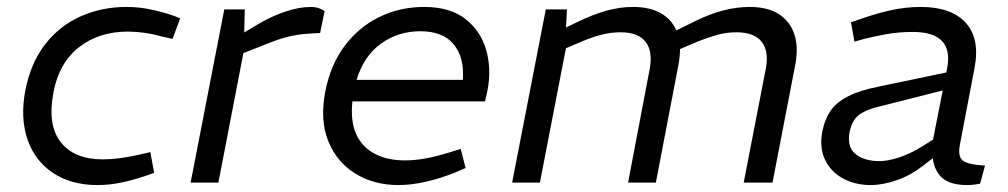

<svg xmlns="http://www.w3.org/2000/svg" viewBox="-20 -526 2904 553"><path d="M261 7Q185 7 132.5 -28Q80 -63 59 -125Q38 -187 53 -266Q69 -346 110.5 -399Q152 -452 212.5 -479Q273 -506 344 -506Q379 -506 413 -499Q447 -492 482 -480L499 -473L477 -414L450 -420Q421 -428 396 -431.5Q371 -435 348 -435Q265 -435 207.5 -390Q150 -345 134 -260Q116 -166 155 -116.5Q194 -67 276 -67Q323 -67 383 -81L413 -88L424 -28L398 -19Q359 -6 326 0.5Q293 7 261 7Z M529 0 626 -499H685L683 -415L664 -421L728 -459Q764 -480 803 -493Q842 -506 876 -506Q898 -506 915 -494L902 -431Q879 -430 856 -428Q833 -426 807 -419.5Q781 -413 747 -399L681 -373L609 0Z M1127 7Q1057 7 1003.5 -26Q950 -59 925.5 -119.5Q901 -180 917 -263Q932 -339 972 -393Q1012 -447 1071.5 -476.5Q1131 -506 1202 -506Q1275 -506 1319.5 -472Q1364 -438 1380 -383Q1396 -328 1384 -265L1377 -234H995Q989 -177 1006 -139.5Q1023 -102 1059.5 -83Q1096 -64 1146 -64Q1176 -64 1207.5 -70Q1239 -76 1271 -86L1307 -97L1321 -42L1288 -28Q1248 -12 1206.5 -2.5Q1165 7 1127 7ZM1007 -296H1313Q1318 -360 1287 -398Q1256 -436 1191 -436Q1127 -436 1077.5 -400.5Q1028 -365 1007 -296Z M1455 0 1552 -499H1613L1609 -424L1590 -437L1646 -464Q1687 -484 1726 -495Q1765 -506 1803 -506Q1855 -506 1887.5 -485.5Q1920 -465 1932 -428Q1944 -391 1934 -339L1869 0H1789L1851 -326Q1861 -378 1839.5 -405.5Q1818 -433 1768 -433Q1740 -433 1714 -426.5Q1688 -420 1657 -407L1610 -387L1535 0ZM2122 0 2186 -330Q2195 -379 2173.5 -406Q2152 -433 2101 -433Q2073 -433 2047.5 -426Q2022 -419 1991 -407L1930 -381L1915 -432L1986 -467Q2025 -486 2063.5 -496Q2102 -506 2139 -506Q2191 -506 2223 -485.5Q2255 -465 2267.5 -428.5Q2280 -392 2271 -342L2205 0Z M2803 3Q2793 5 2783.5 6Q2774 7 2766 7Q2709 7 2686.5 -21Q2664 -49 2666 -91L2664 -107L2708 -330Q2718 -381 2693.5 -407.5Q2669 -434 2609 -434Q2568 -434 2532.5 -427.5Q2497 -421 2469 -414L2441 -406L2431 -462L2461 -472Q2500 -486 2543.5 -496Q2587 -506 2633 -506Q2676 -506 2708.5 -494.5Q2741 -483 2761.5 -460.5Q2782 -438 2788.5 -405.5Q2795 -373 2787 -331L2745 -111Q2738 -76 2752.5 -64Q2767 -52 2817 -49ZM2487 7Q2444 7 2409 -11.5Q2374 -30 2356.5 -65.5Q2339 -101 2349 -150Q2356 -184 2373 -208Q2390 -232 2423.5 -249Q2457 -266 2513 -277L2728 -322L2717 -271L2516 -220Q2485 -213 2466.5 -203Q2448 -193 2439.5 -179Q2431 -165 2427 -146Q2419 -103 2444 -82.5Q2469 -62 2513 -62Q2538 -62 2569.5 -72.5Q2601 -83 2634 -103L2690 -138L2695 -92L2639 -49Q2603 -21 2563 -7Q2523 7 2487 7Z"/></svg>

Font: REM Light
Style: Italic
Weight: 300
Italic angle: -11°
Designer: Octavio Pardo
Foundry: Ashler Design
Version: Version 1.005;gftools[0.9.28]